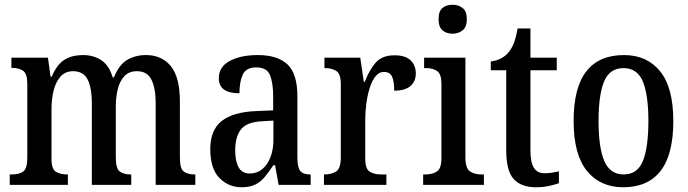

<svg xmlns="http://www.w3.org/2000/svg" viewBox="-20 -779 2901 809"><path d="M21 0V-44H31Q60 -44 77.5 -56Q95 -68 95 -115V-425Q95 -469 77 -481Q59 -493 31 -493H28V-536H182L193 -456H198Q220 -508 252 -527.5Q284 -547 330 -547Q373 -547 406 -526Q439 -505 455 -453H460Q482 -507 516.5 -527Q551 -547 595 -547Q662 -547 700 -500Q738 -453 738 -351V-115Q738 -68 754.5 -56Q771 -44 800 -44H803V0H636V-343Q636 -408 618 -443.5Q600 -479 557 -479Q524 -479 504.5 -458.5Q485 -438 476.5 -404.5Q468 -371 468 -331V-115Q468 -68 485 -56Q502 -44 530 -44H533V0H367V-343Q367 -408 349.5 -443.5Q332 -479 288 -479Q255 -479 235 -456.5Q215 -434 206 -397.5Q197 -361 197 -318V-110Q197 -66 216 -55Q235 -44 263 -44H266V0Z M998 10Q943 10 904.5 -29Q866 -68 866 -151Q866 -231 914 -269Q962 -307 1060 -311L1131 -314V-373Q1131 -428 1118 -461.5Q1105 -495 1060 -495Q1017 -495 1003 -465Q989 -435 989 -386Q902 -386 902 -449Q902 -498 948.5 -522.5Q995 -547 1066 -547Q1149 -547 1191 -508Q1233 -469 1233 -374V-115Q1233 -74 1245 -59Q1257 -44 1286 -44H1289V0H1154L1139 -83H1132Q1113 -55 1096 -34Q1079 -13 1056 -1.5Q1033 10 998 10ZM1032 -48Q1077 -48 1104.5 -88Q1132 -128 1132 -191V-271L1084 -268Q1020 -265 995.5 -234Q971 -203 971 -145Q971 -100 985.5 -74Q1000 -48 1032 -48Z M1345 0V-44H1348Q1377 -44 1396.5 -56.5Q1416 -69 1416 -116V-424Q1416 -468 1397 -480Q1378 -492 1350 -492H1347V-536H1498L1513 -434H1517Q1535 -482 1562 -514Q1589 -546 1642 -546Q1688 -546 1710 -525Q1732 -504 1732 -469Q1732 -436 1709.5 -416.5Q1687 -397 1641 -397Q1641 -438 1631.5 -457Q1622 -476 1597 -476Q1577 -476 1562 -457Q1547 -438 1537.5 -407.5Q1528 -377 1523.5 -342Q1519 -307 1519 -275V-111Q1519 -67 1538 -55.5Q1557 -44 1584 -44H1608V0Z M1887 -637Q1861 -637 1844.5 -651Q1828 -665 1828 -698Q1828 -732 1844.5 -745.5Q1861 -759 1887 -759Q1911 -759 1929 -745.5Q1947 -732 1947 -698Q1947 -665 1929 -651Q1911 -637 1887 -637ZM1763 0V-44H1773Q1802 -44 1821 -56.5Q1840 -69 1840 -113V-424Q1840 -467 1822 -479.5Q1804 -492 1776 -492H1767V-536H1941V-116Q1941 -70 1960 -57Q1979 -44 2008 -44H2019V0Z M2238 10Q2176 10 2144.5 -24.5Q2113 -59 2113 -146V-483H2048V-520Q2096 -526 2123 -559Q2136 -574 2145 -597Q2154 -620 2161 -659H2215V-536H2326V-483H2215V-147Q2215 -95 2229.5 -72Q2244 -49 2275 -49Q2292 -49 2306 -51.5Q2320 -54 2335 -57V-7Q2321 -2 2295.5 4Q2270 10 2238 10Z M2606 10Q2509 10 2453 -59Q2397 -128 2397 -269Q2397 -410 2450.5 -478.5Q2504 -547 2609 -547Q2706 -547 2761.5 -478.5Q2817 -410 2817 -269Q2817 -128 2763.5 -59Q2710 10 2606 10ZM2608 -44Q2666 -44 2689 -101Q2712 -158 2712 -269Q2712 -380 2688.5 -436Q2665 -492 2607 -492Q2549 -492 2525.5 -436Q2502 -380 2502 -269Q2502 -158 2526 -101Q2550 -44 2608 -44Z"/></svg>

Font: Noto Serif Tamil Condensed Medium
Style: Regular
Weight: 500
Width: 3
Designer: Indian Type Foundry, Tom Grace, and the Monotype Design Team
Foundry: Monotype Imaging Inc.
Version: Version 2.004; ttfautohint (v1.8.4.7-5d5b)